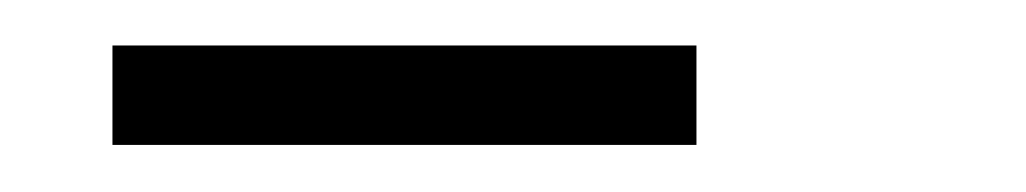

<svg xmlns="http://www.w3.org/2000/svg" viewBox="-20 -710 449 84"><path d="M29.2 -690.1H284.7V-646.6H29.2Z"/></svg>

Font: Big Shoulders Text SC Thin
Style: Regular
Weight: 100
Designer: Patric King
Foundry: XO Type Co
Version: Version 2.002